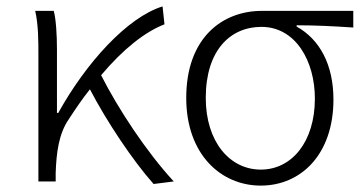

<svg xmlns="http://www.w3.org/2000/svg" viewBox="-20 -567 1137 600"><path d="M523 0C438 -92 349 -227 296 -332C365 -414 434 -468 494 -491L488 -547C378 -513 249 -371 162 -214H158V-412C158 -458 155 -507 148 -533H90C100 -490 100 -438 100 -395V0H154V-26C156 -90 164 -149 194 -193C216 -227 238 -259 261 -288C313 -188 395 -65 460 8Z M795 13C920 13 1022 -84 1022 -256C1022 -365 979 -444 907 -484V-488C968 -488 1022 -485 1084 -481V-533H798C675 -533 562 -449 562 -261C562 -85 670 13 795 13ZM795 -37C698 -37 623 -124 623 -261C623 -409 699 -483 797 -483C904 -483 964 -376 964 -259C964 -124 892 -37 795 -37Z"/></svg>

Font: Noto Sans CJK JP Light
Style: Regular
Weight: 300
Designer: Ryoko NISHIZUKA (kana & ideographs); Paul D. Hunt (Latin, Greek & Cyrillic); Wenlong ZHANG (bopomofo); Sandoll Communica
Foundry: Adobe Systems Incorporated
Version: Version 1.004;PS 1.004;hotconv 1.0.82;makeotf.lib2.5.63406